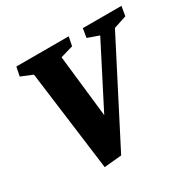

<svg xmlns="http://www.w3.org/2000/svg" viewBox="-140 -759 912 908"><g transform="rotate(-30 316.0 -304.5)"><path d="M182 6 111 -540 48 -566 58 -615H344L334 -566L265 -546L303 -208L475 -544L413 -566L421 -615H632L623 -563L553 -540L277 -3Z"/></g></svg>

Font: Manuale ExtraBold
Style: Italic
Weight: 800
Italic angle: -11°
Designer: Eduardo Tunni / Pablo Cosgaya
Foundry: Eduardo Tunni / Pablo Cosgaya
Version: Version 1.002